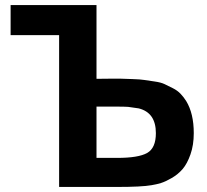

<svg xmlns="http://www.w3.org/2000/svg" viewBox="-20 -740 819 760"><path d="M747 -213Q747 -166 734 -129Q721 -92 703 -71Q685 -50 660 -35.5Q635 -21 617 -15.5Q599 -10 580 -7Q541 0 442 0H214V-601H22V-720H362V-428Q374 -428 410 -428.5Q446 -429 459.5 -428.5Q473 -428 504.5 -427Q536 -426 551 -423.5Q566 -421 591.5 -417.5Q617 -414 631.5 -407Q646 -400 664 -391Q682 -382 694.5 -369Q707 -356 717 -340Q747 -291 747 -213ZM444 -115Q528 -115 562.5 -134.5Q597 -154 597 -213Q597 -294 529 -311L487 -317Q471 -318 444 -318H362V-115Z"/></svg>

Font: cwTeXHei
Style: Medium
Weight: 500
Version: Version 1.17